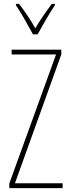

<svg xmlns="http://www.w3.org/2000/svg" viewBox="-20 -970 363 990"><path d="M150 -793H174C200 -840 234 -900 263 -943V-950H247C213 -904 188 -868 162 -824C138 -868 104 -917 78 -950H62V-943C84 -912 123 -843 150 -793ZM303 0V-25H57L296 -689V-714H40V-689H269L28 -24V0Z"/></svg>

Font: Noto Sans Kannada ExtraCondensed Thin
Style: Regular
Weight: 100
Width: 2
Designer: Jelle Bosma - Monotype Design Team
Foundry: Monotype Imaging Inc.
Version: Version 2.005